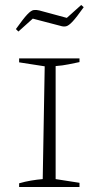

<svg xmlns="http://www.w3.org/2000/svg" viewBox="-20 -753 397 773"><path d="M57 0V-15Q81 -22 105 -26Q129 -30 152 -32L160 -486L57 -502V-518H300V-503Q280 -499 256 -494Q232 -489 204 -487V-32L300 -17V0ZM54 -626 44 -636Q74 -678 89.5 -694.5Q105 -711 115.5 -712.5Q126 -714 138 -711L249 -681L307 -733L317 -724Q288 -683 272 -666Q256 -649 245.5 -647Q235 -645 223 -649L112 -678Z"/></svg>

Font: Piazzolla SC ExtraLight
Style: Regular
Weight: 200
Designer: Juan Pablo del Peral
Foundry: Huerta Tipografica
Version: Version 1.330